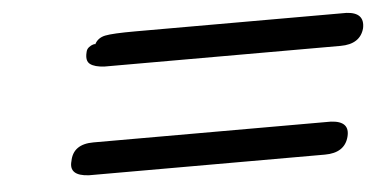

<svg xmlns="http://www.w3.org/2000/svg" viewBox="-32 -449 739 368"><g transform="rotate(-5 337.5 -264.5)"><path d="M95 -161Q101 -193 140 -193H597Q634 -191 626 -161Q618 -131 580 -131H126Q87 -133 95 -161ZM142 -366Q143 -372 147.5 -375.5Q152 -379 156 -380Q160 -381 160 -380Q166 -392 180.5 -395Q195 -398 238 -398H645Q680 -396 674 -366Q666 -336 628 -336H174Q155 -337 146.5 -343.5Q138 -350 142 -366Z"/></g></svg>

Font: Coval
Style: Book Italic
Weight: 350
Foundry: Context Ltd
Version: Version 001.000